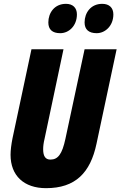

<svg xmlns="http://www.w3.org/2000/svg" viewBox="-20 -971 628 1001"><path d="M484 -798C529 -798 571 -837 571 -896C571 -931 549 -951 513 -951C453 -951 421 -904 421 -854C421 -817 443 -798 484 -798ZM294 -798C340 -798 381 -837 381 -896C381 -931 359 -951 324 -951C264 -951 232 -904 232 -854C232 -817 253 -798 294 -798ZM220 10C373 10 451 -70 483 -221L588 -714H421L321 -247C304 -167 282 -139 243 -139C218 -139 205 -155 205 -193C205 -207 207 -226 212 -246L311 -714H144L45 -249C39 -219 35 -187 35 -164C35 -55 105 10 220 10Z"/></svg>

Font: Noto Sans ExtraCondensed Black
Style: Italic
Weight: 900
Width: 2
Italic angle: -12°
Designer: Monotype Design Team
Foundry: Monotype Imaging Inc.
Version: Version 2.013